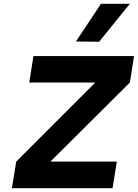

<svg xmlns="http://www.w3.org/2000/svg" viewBox="-20 -997 730 1017"><path d="M66 -141 483 -558V-560H135L157 -700H690L668 -560L249 -143V-141H599L576 0H43ZM382 -777 515 -977H668L505 -776Z"/></svg>

Font: Be Vietnam ExtraBold
Style: Italic
Weight: 800
Italic angle: -9.778°
Designer: Gabriel Lam
Foundry: TypeRant
Version: Version 3.000